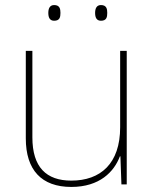

<svg xmlns="http://www.w3.org/2000/svg" viewBox="-20 -729 613 759"><path d="M171 -678C171 -661 176 -647 194 -647C216 -647 219 -661 219 -678C219 -694 216 -709 194 -709C176 -709 171 -694 171 -678ZM356 -678C356 -661 361 -647 379 -647C401 -647 404 -661 404 -678C404 -694 401 -709 379 -709C361 -709 356 -694 356 -678ZM481 -528H455V-226C455 -82 377 -15 262 -15C163 -15 108 -68 108 -186V-528H82V-182C82 -57 144 10 262 10C374 10 431 -50 454 -111H456L460 0H481Z"/></svg>

Font: Noto Sans Arabic Thin
Style: Regular
Weight: 100
Designer: Monotype Design Team, Nadine Chahine, Nizar Qandah and Khaled Hosny
Foundry: Monotype Imaging Inc.
Version: Version 2.012